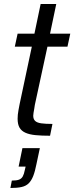

<svg xmlns="http://www.w3.org/2000/svg" viewBox="-20 -678 371 959"><path d="M230 0Q188 0 157.5 -3Q127 -6 107 -15Q87 -24 77.5 -40.5Q68 -57 68 -85Q68 -95 69 -105.5Q70 -116 72.5 -129Q75 -142 78 -158L139 -445H54L68 -510H152L183 -658H261L230 -510H331L317 -445H217L154 -154Q153 -145 151 -134.5Q149 -124 147.5 -114.5Q146 -105 146 -100Q146 -83 155.5 -74Q165 -65 186 -62Q207 -59 242 -59ZM32 261 39 224Q62 224 74.5 219.5Q87 215 93.5 203.5Q100 192 104 171L108 154H73L92 62H179L162 142Q155 178 146 201Q137 224 123.5 237.5Q110 251 88 256Q66 261 32 261Z"/></svg>

Font: Saira SemiCondensed
Style: Italic
Weight: 400
Width: 4
Italic angle: -12°
Designer: Hector Gatti with collaboration of the Omnibus-Type team
Foundry: Omnibus-Type
Version: Version 1.101